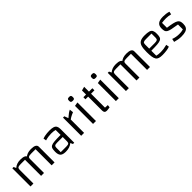

<svg xmlns="http://www.w3.org/2000/svg" viewBox="375 -2209 3732 3732"><g transform="rotate(-45 2241.5 -342.5)"><path d="M98 0V-500H133L156 -450Q190 -480 231.5 -494.5Q273 -509 329 -509Q399 -509 434 -489.5Q469 -470 469 -430V0H389V-443H272Q217 -443 197.5 -430Q178 -417 178 -380V0ZM389 0V-500L446 -450Q480 -480 521.5 -494.5Q563 -509 619 -509Q689 -509 724 -489.5Q759 -470 759 -430V0H679V-443H562Q507 -443 487.5 -430Q468 -417 468 -380V0Z M1062 9Q981 9 947 -24Q913 -57 913 -137Q913 -190 922.5 -222Q932 -254 961 -269.5Q990 -285 1049 -290Q1108 -295 1208 -295H1250V-237H1069Q1020 -237 1002.5 -224Q985 -211 985 -175V-56H1138Q1186 -56 1203 -69.5Q1220 -83 1220 -118V-431Q1178 -444 1109 -444Q1071 -444 1029.5 -438Q988 -432 945 -419L935 -480Q957 -489 989 -495.5Q1021 -502 1056.5 -505.5Q1092 -509 1125 -509Q1191 -509 1229 -496.5Q1267 -484 1283.5 -455Q1300 -426 1300 -376V0H1265L1242 -50Q1173 9 1062 9Z M1527 -500 1558 -418Q1607 -461 1638 -483Q1669 -505 1694 -515L1703 -437Q1680 -428 1656.5 -417Q1633 -406 1611 -393.5Q1589 -381 1571 -367V0H1491V-500Z M1817 -496 1897 -510V0H1817ZM1858 -596Q1826 -596 1815.5 -606.5Q1805 -617 1805 -647Q1805 -678 1815.5 -689Q1826 -700 1858 -700Q1888 -700 1898.5 -689Q1909 -678 1909 -647Q1909 -617 1899 -606.5Q1889 -596 1858 -596Z M2188 9Q2156 9 2140.5 -8Q2125 -25 2125 -59V-612L2205 -633V-60Q2218 -59 2234.5 -57.5Q2251 -56 2279 -56L2273 -1Q2243 4 2222 6.5Q2201 9 2188 9ZM2051 -443V-500H2298V-443Z M2445 -496 2525 -510V0H2445ZM2486 -596Q2454 -596 2443.5 -606.5Q2433 -617 2433 -647Q2433 -678 2443.5 -689Q2454 -700 2486 -700Q2516 -700 2526.5 -689Q2537 -678 2537 -647Q2537 -617 2527 -606.5Q2517 -596 2486 -596Z M2721 0V-500H2756L2779 -450Q2813 -480 2854.5 -494.5Q2896 -509 2952 -509Q3022 -509 3057 -489.5Q3092 -470 3092 -430V0H3012V-443H2895Q2840 -443 2820.5 -430Q2801 -417 2801 -380V0ZM3012 0V-500L3069 -450Q3103 -480 3144.5 -494.5Q3186 -509 3242 -509Q3312 -509 3347 -489.5Q3382 -470 3382 -430V0H3302V-443H3185Q3130 -443 3110.5 -430Q3091 -417 3091 -380V0Z M3721 9Q3666 9 3630.5 -2Q3595 -13 3576 -41.5Q3557 -70 3549 -120.5Q3541 -171 3541 -250Q3541 -351 3558.5 -407Q3576 -463 3619.5 -486Q3663 -509 3742 -509Q3818 -509 3860 -496.5Q3902 -484 3918 -452.5Q3934 -421 3934 -363Q3934 -310 3924 -278Q3914 -246 3883.5 -230.5Q3853 -215 3791 -210Q3729 -205 3624 -205H3594V-263H3776Q3826 -263 3844 -276Q3862 -289 3862 -325V-439H3710Q3660 -439 3642 -426.5Q3624 -414 3624 -377V-69Q3667 -56 3738 -56Q3778 -56 3816 -61.5Q3854 -67 3910 -81L3921 -20Q3887 -6 3832.5 1.5Q3778 9 3721 9Z M4070 -370Q4070 -445 4114.5 -480Q4159 -515 4253 -515Q4295 -515 4332.5 -510Q4370 -505 4409 -493L4397 -433Q4372 -440 4337.5 -445Q4303 -450 4273 -450Q4240 -450 4209 -447.5Q4178 -445 4154 -441V-306Q4244 -294 4299.5 -281Q4355 -268 4384 -250.5Q4413 -233 4423.5 -206Q4434 -179 4434 -138Q4434 -82 4414.5 -48.5Q4395 -15 4350.5 0Q4306 15 4233 15Q4191 15 4148.5 8Q4106 1 4059 -13L4073 -80Q4151 -50 4238 -50Q4271 -50 4295 -53Q4319 -56 4351 -65V-199Q4255 -214 4198.5 -226Q4142 -238 4114.5 -255Q4087 -272 4078.5 -299Q4070 -326 4070 -370Z"/></g></svg>

Font: Changa ExtraLight Light
Style: Regular
Weight: 300
Version: Version 3.002; ttfautohint (v1.8.2)